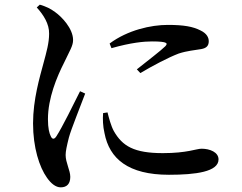

<svg xmlns="http://www.w3.org/2000/svg" viewBox="-20 -769 1040 825"><path d="M451 -582C529 -640 629 -662 701 -662C769 -662 809 -655 842 -638C869 -625 877 -607 877 -592C877 -572 867 -562 844 -558C816 -553 785 -551 748 -539C703 -522 635 -486 583 -455L568 -471C612 -506 672 -552 690 -570C701 -582 704 -591 633 -591C599 -591 543 -586 459 -562ZM442 -286C448 -262 457 -228 469 -206C506 -141 556 -111 680 -111C784 -111 824 -130 846 -130C882 -130 919 -115 919 -84C919 -31 821 -18 706 -18C531 -18 450 -87 429 -197C422 -227 421 -258 423 -283ZM138 -737C167 -705 192 -666 191 -624C191 -585 180 -546 167 -498C151 -438 122 -342 122 -239C122 -135 149 -51 182 -5C199 19 219 36 241 36C268 36 282 20 282 -9C282 -37 262 -70 262 -103C262 -119 267 -142 276 -178C286 -215 326 -313 346 -367L324 -377C299 -327 246 -219 222 -183C213 -169 204 -170 198 -184C192 -196 186 -217 186 -257C186 -347 224 -438 256 -501C280 -552 294 -572 294 -597C294 -647 244 -698 217 -717C197 -732 178 -741 151 -749Z"/></svg>

Font: Noto Serif JP SemiBold
Style: Regular
Weight: 600
Designer: Ryoko NISHIZUKA 西塚涼子 (kana & ideographs); Frank Grießhammer (Latin, Greek & Cyrillic); Wenlong ZHANG 张文龙 (bopomofo); San
Foundry: Adobe
Version: Version 2.001;hotconv 1.1.0;makeotfexe 2.6.0